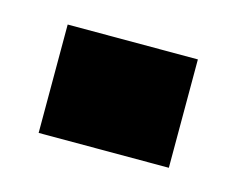

<svg xmlns="http://www.w3.org/2000/svg" viewBox="-39 -198 308 249"><g transform="rotate(15 114.5 -73.0)"><path d="M26.9 -0.5V-146H201.7V-0.5Z"/></g></svg>

Font: webenart
Style: Regular
Weight: 400
Designer: Vernon Adams
Foundry: Vernon Adams
Version: Version 2.116; ttfautohint (v1.8.3)